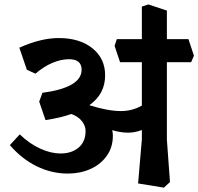

<svg xmlns="http://www.w3.org/2000/svg" viewBox="-20 -819 902 873"><path d="M738.8 -184.1 752.9 8.8 725.1 34.2 607.9 15.1 625 -185.1V-228Q594.2 -215.8 563 -215.8Q528.8 -215.8 490.2 -227.1Q493.2 -214.8 493.2 -202.1Q493.2 -148.9 465.1 -109.9Q437 -70.8 390.6 -50.3Q344.2 -29.8 288.1 -29.8Q214.8 -29.8 147 -63Q79.1 -96.2 24.9 -159.2L69.8 -208Q114.7 -165 163.3 -143.1Q211.9 -121.1 254.9 -121.1Q305.7 -121.1 337.4 -147.9Q369.1 -174.8 369.1 -223.1Q369.1 -247.1 352.5 -268.1Q335.9 -289.1 304.2 -300.8Q257.3 -283.7 187 -272.9L158.2 -356.9L172.9 -397Q351.1 -420.9 351.1 -502Q351.1 -549.8 293.9 -549.8Q257.8 -549.8 218 -533Q178.2 -516.1 141.1 -483.9L102.1 -502L67.9 -602.1Q165 -646 247.1 -646Q342.3 -646 400.1 -599.6Q458 -553.2 458 -476.1Q458 -391.1 386.2 -340.8Q470.2 -314 529.8 -314Q581.5 -314 625 -338.9V-536.1H525.9L501 -610.8L511.2 -641.1H625V-789.1L654.8 -798.8L738.8 -771V-641.1H836.9L861.8 -565.9L849.1 -536.1H738.8Z"/></svg>

Font: Sura
Style: Bold
Weight: 700
Designer: Carolina Giovagnoli
Foundry: Huerta Tipografica
Version: Version 1.002;PS 001.002;hotconv 1.0.70;makeotf.lib2.5.58329